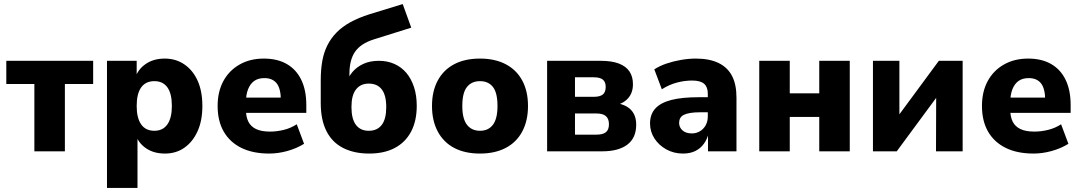

<svg xmlns="http://www.w3.org/2000/svg" viewBox="-20 -744 5317 944"><path d="M149 0V-331H11V-445H438V-331H299V0Z M506 180V-445H652V-361H645Q658 -403 696.5 -429.5Q735 -456 790 -456Q845 -456 887 -427Q929 -398 952 -346.5Q975 -295 975 -223Q975 -151 951.5 -99Q928 -47 887 -18Q846 11 791 11Q736 11 698 -15Q660 -41 646 -84H656V180ZM739 -101Q781 -101 803 -132.5Q825 -164 825 -223Q825 -284 803 -314.5Q781 -345 739 -345Q696 -345 674 -314Q652 -283 652 -223Q652 -164 674 -132.5Q696 -101 739 -101Z M1304 11Q1223 11 1166.5 -17Q1110 -45 1080 -97Q1050 -149 1050 -223Q1050 -293 1078 -345Q1106 -397 1157.5 -426.5Q1209 -456 1277 -456Q1344 -456 1390.5 -429Q1437 -402 1461.5 -351Q1486 -300 1486 -228V-189H1175V-264H1377L1361 -248Q1361 -308 1340.5 -334Q1320 -360 1280 -360Q1250 -360 1230.5 -346.5Q1211 -333 1200 -306Q1189 -279 1189 -238V-207Q1189 -170 1201 -146Q1213 -122 1239 -109.5Q1265 -97 1308 -97Q1341 -97 1375.5 -105.5Q1410 -114 1439 -133L1475 -37Q1438 -14 1392.5 -1.5Q1347 11 1304 11Z M1795 11Q1721 11 1667 -16.5Q1613 -44 1585 -99.5Q1557 -155 1557 -237V-349Q1557 -401 1564.5 -443.5Q1572 -486 1589.5 -521Q1607 -556 1635 -584.5Q1663 -613 1703 -635Q1743 -657 1797 -674L1960 -724L2002 -608L1817 -550Q1754 -530 1726 -490Q1698 -450 1698 -380V-330H1682Q1691 -364 1712.5 -389.5Q1734 -415 1766.5 -430Q1799 -445 1843 -445Q1885 -445 1919.5 -429.5Q1954 -414 1978 -385.5Q2002 -357 2015.5 -316Q2029 -275 2029 -224Q2029 -149 2001 -96.5Q1973 -44 1921 -16.5Q1869 11 1795 11ZM1793 -101Q1835 -101 1857 -130Q1879 -159 1879 -217Q1879 -276 1857 -304.5Q1835 -333 1793 -333Q1753 -333 1730.5 -304.5Q1708 -276 1708 -218Q1708 -159 1730 -130Q1752 -101 1793 -101Z M2340 11Q2266 11 2213.5 -16.5Q2161 -44 2132.5 -97Q2104 -150 2104 -223Q2104 -296 2132.5 -348.5Q2161 -401 2213.5 -428.5Q2266 -456 2340 -456Q2413 -456 2466 -428.5Q2519 -401 2547.5 -348.5Q2576 -296 2576 -223Q2576 -150 2547.5 -97Q2519 -44 2466 -16.5Q2413 11 2340 11ZM2340 -101Q2381 -101 2403.5 -130.5Q2426 -160 2426 -223Q2426 -288 2403.5 -316.5Q2381 -345 2340 -345Q2299 -345 2276 -316.5Q2253 -288 2253 -223Q2253 -160 2276 -130.5Q2299 -101 2340 -101Z M2670 0V-445H2933Q2988 -445 3023 -431.5Q3058 -418 3075 -392.5Q3092 -367 3092 -330Q3092 -289 3069.5 -262.5Q3047 -236 3005 -225V-238Q3040 -233 3062.5 -219.5Q3085 -206 3096.5 -184Q3108 -162 3108 -131Q3108 -66 3064.5 -33Q3021 0 2941 0ZM2807 -82H2913Q2944 -82 2959 -94Q2974 -106 2974 -133Q2974 -160 2959 -173Q2944 -186 2914 -186H2807ZM2807 -268H2899Q2930 -268 2944 -279.5Q2958 -291 2958 -317Q2958 -341 2944 -352.5Q2930 -364 2899 -364H2807Z M3338 11Q3293 11 3256 -9.5Q3219 -30 3197.5 -63.5Q3176 -97 3176 -137Q3176 -182 3202 -210.5Q3228 -239 3280.5 -252.5Q3333 -266 3415 -266H3474V-192H3424Q3393 -192 3373 -188.5Q3353 -185 3341.5 -179Q3330 -173 3324.5 -163Q3319 -153 3319 -140Q3319 -118 3335.5 -103Q3352 -88 3382 -88Q3403 -88 3421 -98.5Q3439 -109 3449.5 -128Q3460 -147 3460 -171V-284Q3460 -316 3442 -332Q3424 -348 3383 -348Q3346 -348 3308 -338Q3270 -328 3234 -305L3197 -403Q3223 -420 3257 -431.5Q3291 -443 3328.5 -449.5Q3366 -456 3401 -456Q3468 -456 3512.5 -434.5Q3557 -413 3579 -371Q3601 -329 3601 -264V0H3461V-92H3465Q3458 -61 3441 -37.5Q3424 -14 3398.5 -1.5Q3373 11 3338 11Z M3713 0V-445H3863V-285H4008V-445H4158V0H4008V-169H3863V0Z M4272 0V-445H4402V-129H4363L4596 -445H4713V0H4582L4583 -316H4622L4389 0Z M5062 11Q4981 11 4924.5 -17Q4868 -45 4838 -97Q4808 -149 4808 -223Q4808 -293 4836 -345Q4864 -397 4915.5 -426.5Q4967 -456 5035 -456Q5102 -456 5148.5 -429Q5195 -402 5219.5 -351Q5244 -300 5244 -228V-189H4933V-264H5135L5119 -248Q5119 -308 5098.5 -334Q5078 -360 5038 -360Q5008 -360 4988.5 -346.5Q4969 -333 4958 -306Q4947 -279 4947 -238V-207Q4947 -170 4959 -146Q4971 -122 4997 -109.5Q5023 -97 5066 -97Q5099 -97 5133.5 -105.5Q5168 -114 5197 -133L5233 -37Q5196 -14 5150.5 -1.5Q5105 11 5062 11Z"/></svg>

Font: Nunito Sans 12pt ExtraLight
Style: Weight 830 Width 84 Optical size 12.0 YTLC 445
Weight: 830
Width: 4
Designer: Vernon Adams
Foundry: Vernon Adams
Version: Version 3.101;gftools[0.9.27]